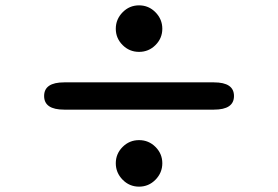

<svg xmlns="http://www.w3.org/2000/svg" viewBox="-20 -738 1040 718"><path d="M500 -40Q464 -40 438.5 -66Q413 -92 413 -127.5Q413 -163 438.5 -188.5Q464 -214 500 -214Q536 -214 561.5 -188.5Q587 -163 587 -127.5Q587 -92 561.5 -66Q536 -40 500 -40ZM220 -328Q145 -328 145 -379Q145 -430 220 -430H780Q855 -430 855 -379Q855 -328 780 -328ZM500 -544Q464 -544 438.5 -569.5Q413 -595 413 -630.5Q413 -666 438.5 -692Q464 -718 500 -718Q536 -718 561.5 -692Q587 -666 587 -630.5Q587 -595 561.5 -569.5Q536 -544 500 -544Z"/></svg>

Font: Resource Han Rounded KR
Style: Bold
Weight: 700
Designer: Cyano Hao (round all glyphs); Ryoko NISHIZUKA 西塚涼子 (kana, bopomofo & ideographs); Paul D. Hunt (Latin, Greek & Cyrillic)
Foundry: Cyano Hao
Version: 0.990